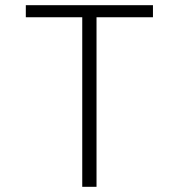

<svg xmlns="http://www.w3.org/2000/svg" viewBox="-20 -720 690 740"><path d="M297 0V-653.5H79.5V-700H569.5V-653.5H352V0Z"/></svg>

Font: Trispace ExtraLight
Style: Regular
Weight: 200
Designer: Tyler Finck
Foundry: Etcetera Type Company
Version: Version 1.210; ttfautohint (v1.8.3)